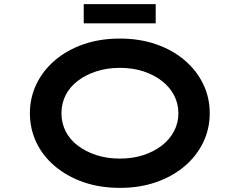

<svg xmlns="http://www.w3.org/2000/svg" viewBox="-20 -901 1162 931"><path d="M562 10Q465 10 385.5 -17.5Q306 -45 247 -94.5Q188 -144 156.5 -210Q125 -276 125 -352Q125 -428 157 -494Q189 -560 247.5 -609.5Q306 -659 385.5 -686.5Q465 -714 561 -714Q657 -714 736.5 -686.5Q816 -659 874.5 -609.5Q933 -560 965 -494Q997 -428 997 -352Q997 -276 965 -210Q933 -144 874.5 -94.5Q816 -45 736.5 -17.5Q657 10 562 10ZM561 -132Q624 -132 675.5 -149Q727 -166 765 -195.5Q803 -225 824 -265Q845 -305 845 -352Q845 -399 824 -439Q803 -479 765 -508.5Q727 -538 675.5 -555Q624 -572 561 -572Q499 -572 447 -555Q395 -538 356.5 -508.5Q318 -479 298 -439Q278 -399 278 -352Q278 -305 298 -265Q318 -225 356.5 -195.5Q395 -166 447 -149Q499 -132 561 -132ZM386 -788V-881H735V-788Z"/></svg>

Font: Lexend Zetta SemiBold
Style: Regular
Weight: 600
Designer: Bonnie Shaver-Troup, Thomas Jockin
Foundry: Lexend
Version: Version 1.007